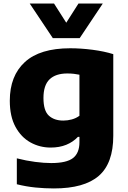

<svg xmlns="http://www.w3.org/2000/svg" viewBox="-20 -828 716 1078"><path d="M282.5 230Q231.5 230 179 224.8Q126.5 219.5 74.5 206.5V61Q127.5 74.5 177.5 81Q227.5 87.5 267.5 87.5Q353.5 87.5 389.8 59.5Q426 31.5 426 -29.5V-59.5H417.5Q390 -30.5 351.8 -15Q313.5 0.5 264.5 0.5Q203 0.5 150.8 -28.5Q98.5 -57.5 66.8 -116Q35 -174.5 35 -262.5Q35 -402 119.5 -479.5Q204 -557 374.5 -557Q434.5 -557 499.8 -548.5Q565 -540 616 -524V-66Q616 89 534.5 159.5Q453 230 282.5 230ZM335.5 -151Q359.5 -151 383.2 -157.5Q407 -164 426 -178V-408.5Q412.5 -411.5 395 -413.5Q377.5 -415.5 358 -415.5Q292.5 -415.5 258.2 -382.5Q224 -349.5 224 -278Q224 -206.5 254.2 -178.8Q284.5 -151 335.5 -151ZM276.5 -614 147 -808H283.5L352 -700.5L420.5 -808H557L427.5 -614Z"/></svg>

Font: Encode Sans Semi Expanded ExtraBold
Style: Regular
Weight: 800
Width: 6
Designer: Multiple Designers
Foundry: Impallari Type
Version: Version 3.000; ttfautohint (v1.8.3) -l 8 -r 50 -G 200 -x 14 